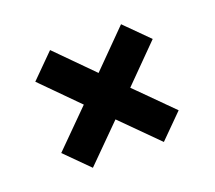

<svg xmlns="http://www.w3.org/2000/svg" viewBox="-72 -565 610 544"><g transform="rotate(-20 232.5 -293.5)"><path d="M338 -471 408 -401 301 -293 408 -186 338 -116 231 -223 124 -116 54 -186 161 -293 54 -401 124 -471 231 -363Z"/></g></svg>

Font: Squada One
Style: Regular
Weight: 400
Version: Version 1.001